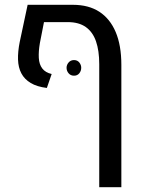

<svg xmlns="http://www.w3.org/2000/svg" viewBox="-20 -579 591 799"><path d="M283 -559Q349 -559 393.5 -530Q438 -501 461.5 -445.5Q485 -390 485 -309V200H393V-312Q393 -368 379.5 -407Q366 -446 337 -466.5Q308 -487 262 -487H163L146 -400Q140 -365 141.5 -338Q143 -311 156 -294Q169 -277 195 -271L175 -213Q134 -218 108 -233.5Q82 -249 69 -273.5Q56 -298 55 -331Q54 -364 62 -404L95 -559ZM288 -329Q302 -329 310 -319Q318 -309 318 -297Q318 -284 310 -274Q302 -264 288 -264Q274 -264 265.5 -274Q257 -284 257 -297Q257 -309 265.5 -319Q274 -329 288 -329Z"/></svg>

Font: Assistant ExtraLight Medium
Style: Regular
Weight: 500
Version: Version 3.000